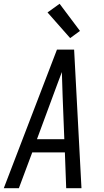

<svg xmlns="http://www.w3.org/2000/svg" viewBox="-32 -998 552 1018"><path d="M-12 0 270 -735H361L400 0H319L312 -190H139L68 0ZM309 -260 300 -490Q299 -522 298 -553.5Q297 -585 296 -616Q284 -585 272.5 -553.5Q261 -522 249 -490L164 -260ZM340 -796 220 -932 284 -978 392 -834Z"/></svg>

Font: Iosevka SS04
Style: Italic
Weight: 400
Italic angle: -9°
Monospace: yes
Designer: Belleve Invis
Foundry: Belleve Invis
Version: Version 19.0.0; ttfautohint (v1.8.4)